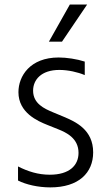

<svg xmlns="http://www.w3.org/2000/svg" viewBox="-20 -802 477 833"><path d="M192.1 -621.1H248.9L358 -782.3H283ZM198.5 11C321.4 11 384.2 -52.2 384.2 -141C384.2 -239.7 307.9 -273.8 255.7 -295.8L208.8 -315.3C173.3 -330.3 123.6 -351.9 123.6 -408.7C123.6 -455.6 158.7 -498.6 237.6 -498.6C275.2 -498.6 317.8 -489 347.7 -476.2V-534.8C313.9 -545.8 268.8 -552.6 234.7 -552.6C110.4 -552.6 60 -471.9 60 -402C60 -312.5 143.8 -276.6 185.7 -259.9L232.6 -241.1C268.1 -226.9 320.7 -202.1 320.7 -138.8C320.7 -84.5 281.2 -44 196 -44C145.2 -44 100.9 -58.2 58.2 -79.9V-18.8C93 -1.1 145.2 11 198.5 11Z"/></svg>

Font: TID UI Light
Style: Regular
Weight: 300
Designer: The TID Project Authors
Foundry: Bakken & Bæck
Version: Version 1.001;hotconv 1.0.109;makeotfexe 2.5.65596